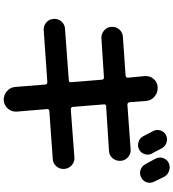

<svg xmlns="http://www.w3.org/2000/svg" viewBox="30 -902 939 1040"><g transform="rotate(90 500.0 -382.5)"><path d="M711.9 -811.5Q731.4 -821.3 752.4 -814.5Q773.4 -807.6 784.2 -788.1Q789.1 -779.3 797.9 -761.7Q806.6 -744.1 812.5 -735.4Q822.3 -715.8 814.9 -694.8Q807.6 -673.8 788.1 -665Q769.5 -656.2 748.5 -663.1Q727.5 -669.9 717.8 -689.5Q712.9 -698.2 704.1 -715.8Q695.3 -733.4 690.4 -742.2Q680.7 -760.7 687 -781.2Q693.4 -801.8 711.9 -811.5ZM937.5 -802.7Q942.4 -793 951.7 -773.9Q960.9 -754.9 964.8 -747.1Q974.6 -727.5 967.8 -707Q960.9 -686.5 940.9 -676.8Q920.9 -667 900.4 -673.8Q879.9 -680.7 869.1 -701.2Q860.4 -718.8 839.8 -754.9Q830.1 -774.4 836.4 -795.4Q842.8 -816.4 862.8 -826.2Q882.8 -835.9 905.3 -828.6Q927.7 -821.3 937.5 -802.7ZM145.5 -149.4Q121.1 -147.5 102.5 -163.1Q84 -178.7 83 -203.1Q81.1 -227.5 97.2 -245.6Q113.3 -263.7 136.7 -264.6L416 -285.2Q420.9 -285.2 423.8 -288.6Q426.8 -292 425.8 -296.9L412.1 -465.8Q410.2 -475.6 400.4 -475.6L189.5 -461.9Q165 -460 146 -476.1Q127 -492.2 126 -515.6Q124 -540 140.1 -558.6Q156.2 -577.1 179.7 -578.1L389.6 -592.8Q394.5 -592.8 398.4 -596.7Q402.3 -600.6 401.4 -605.5L392.6 -696.3Q390.6 -724.6 408.2 -745.1Q425.8 -765.6 454.1 -766.6Q482.4 -767.6 503.9 -749.5Q525.4 -731.4 527.3 -703.1L534.2 -614.3Q536.1 -603.5 546.9 -602.5L789.1 -620.1Q813.5 -622.1 832 -606Q850.6 -589.8 851.6 -566.4Q853.5 -542 837.9 -522.9Q822.3 -503.9 797.9 -502.9L555.7 -487.3Q550.8 -487.3 547.9 -483.9Q544.9 -480.5 545.9 -474.6L559.6 -306.6Q561.5 -295.9 572.3 -295.9L833 -315.4Q857.4 -317.4 875.5 -301.3Q893.6 -285.2 895.5 -260.7Q897.5 -236.3 881.3 -217.8Q865.2 -199.2 840.8 -198.2L582 -179.7Q577.1 -179.7 573.7 -175.8Q570.3 -171.9 571.3 -168L585 -3.9Q586.9 24.4 568.8 44.9Q550.8 65.4 523.4 67.4Q495.1 68.4 474.1 49.8Q453.1 31.2 451.2 2.9L438.5 -158.2Q436.5 -168.9 424.8 -168.9Z"/></g></svg>

Font: Rounded-X Mgen+ 2m bold
Style: Bold
Weight: 700
Designer: [Source Han Sans]
Ryoko NISHIZUKA  (kana & ideographs); Paul D. Hunt (Latin, Greek & Cyrillic); Wenlong ZHANG  (bopomofo
Version: Version 1.059.20150602